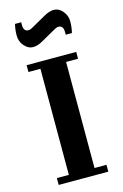

<svg xmlns="http://www.w3.org/2000/svg" viewBox="-142 -1023 694 1084"><g transform="rotate(-15 205.0 -481.0)"><path d="M60 -660V-700H350V-660H280V-40H350V0H60V-40H130V-660ZM318 -809V-824Q318 -863 290 -863Q278 -863 267 -856L182 -808Q150 -789 122 -789Q94 -789 71.5 -815Q49 -841 49 -875.5Q49 -910 57 -942H93V-927Q93 -888 121 -888Q133 -888 144 -895L229 -943Q261 -962 289 -962Q317 -962 339.5 -936Q362 -910 362 -875.5Q362 -841 354 -809Z"/></g></svg>

Font: Croissant One
Style: Regular
Weight: 400
Designer: Eduardo Rodriguez Tunni
Foundry: Eduardo Rodriguez Tunni
Version: Version 1.001